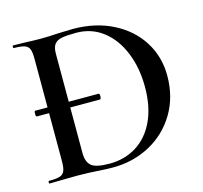

<svg xmlns="http://www.w3.org/2000/svg" viewBox="-94 -731 889 840"><g transform="rotate(-15 350.5 -311.5)"><path d="M651 -323Q651 -226 606 -151.5Q561 -77 485 -36.5Q409 4 318 4Q287 4 245 1Q230 0 207 -1Q184 -2 156 -2L85 -1Q66 0 32 0Q29 0 29 -6Q29 -12 32 -12Q66 -12 81.5 -17Q97 -22 103 -36.5Q109 -51 109 -81V-298H53Q49 -298 49 -311Q49 -324 53 -324H109V-544Q109 -574 103.5 -588Q98 -602 82 -607.5Q66 -613 33 -613Q31 -613 31 -619Q31 -625 33 -625L85 -624Q129 -622 156 -622Q196 -622 237 -625Q287 -627 304 -627Q406 -627 485 -587Q564 -547 607.5 -478Q651 -409 651 -323ZM544 -301Q544 -387 515.5 -457Q487 -527 435 -567Q383 -607 314 -607Q271 -607 248.5 -602.5Q226 -598 215.5 -584Q205 -570 205 -542V-324H340Q345 -324 345 -311Q345 -306 343.5 -302Q342 -298 340 -298H205V-92Q205 -51 226 -33.5Q247 -16 308 -16Q377 -16 430.5 -49.5Q484 -83 514 -147Q544 -211 544 -301Z"/></g></svg>

Font: Cormorant Garamond SemiBold
Style: Regular
Weight: 600
Designer: Christian Thalmann (Catharsis Fonts)
Version: Version 3.000